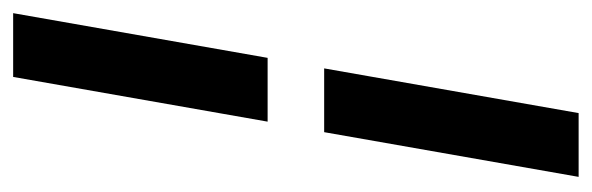

<svg xmlns="http://www.w3.org/2000/svg" viewBox="-324 -416 900 292"><g transform="rotate(-90 126.0 -270.0)"><path d="M155 -700H252L184 -313H87ZM71 -227H168L100 160H3Z"/></g></svg>

Font: Sarabun Medium
Style: Italic
Weight: 500
Italic angle: -10°
Designer: Suppakit Chalermlarp | Katatrad Co.,Ltd.
Foundry: Cadson Demak Co.,Ltd.
Version: Version 1.000; ttfautohint (v1.6)